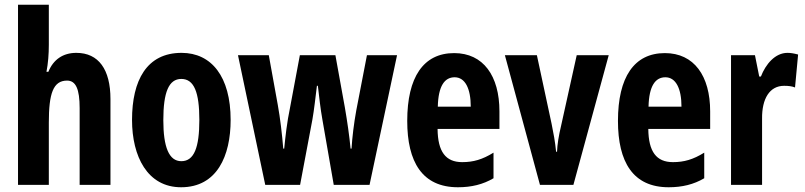

<svg xmlns="http://www.w3.org/2000/svg" viewBox="-20 -780 3395 810"><path d="M186 -591V-760H56V0H186V-263C186 -385 204 -440 263 -440C300 -440 316 -404 316 -324V0H446V-362C446 -487 396 -557 302 -557C246 -557 205 -529 184 -477H176C183 -513 186 -552 186 -591Z M953 -274C953 -457 872 -557 746 -557C599 -557 537 -441 537 -274C537 -120 602 10 744 10C896 10 953 -123 953 -274ZM669 -273C669 -391 692 -447 745 -447C799 -447 821 -390 821 -274C821 -158 799 -100 745 -100C693 -100 669 -159 669 -273Z M1340 -276 1388 0H1539L1655 -547H1528L1483 -314C1473 -259 1466 -201 1463 -153H1459C1454 -206 1445 -268 1435 -326L1395 -547H1245L1204 -328C1190 -261 1184 -203 1179 -153H1175C1170 -214 1162 -282 1152 -337L1114 -547H984L1099 0H1246L1298 -276C1305 -315 1311 -370 1317 -418H1321C1326 -375 1332 -320 1340 -276Z M1896 -556C1766 -556 1698 -454 1698 -270C1698 -97 1761 10 1912 10C1969 10 2018 -2 2062 -28V-136C2015 -107 1977 -96 1930 -96C1860 -96 1827 -140 1826 -236H2087V-310C2087 -460 2019 -556 1896 -556ZM1898 -454C1942 -454 1966 -407 1966 -330H1827C1829 -418 1856 -454 1898 -454Z M2258 0H2399L2548 -547H2413L2347 -249C2337 -207 2331 -170 2330 -140H2326C2322 -182 2315 -219 2307 -258L2245 -547H2110Z M2785 -556C2655 -556 2587 -454 2587 -270C2587 -97 2650 10 2801 10C2858 10 2907 -2 2951 -28V-136C2904 -107 2866 -96 2819 -96C2749 -96 2716 -140 2715 -236H2976V-310C2976 -460 2908 -556 2785 -556ZM2787 -454C2831 -454 2855 -407 2855 -330H2716C2718 -418 2745 -454 2787 -454Z M3302 -557C3250 -557 3210 -509 3190 -457H3183L3165 -547H3064V0H3195V-279C3194 -364 3227 -418 3288 -418C3307 -418 3322 -416 3334 -411L3347 -550C3328 -555 3315 -557 3302 -557Z"/></svg>

Font: Noto Sans Hebrew ExtraCondensed
Style: Bold
Weight: 700
Width: 2
Designer: Monotype Design Team
Foundry: Monotype Imaging Inc.
Version: Version 2.004